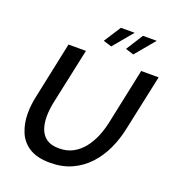

<svg xmlns="http://www.w3.org/2000/svg" viewBox="-161 -1039 1061 1169"><g transform="rotate(20 370.0 -455.0)"><path d="M296 5Q212 5 161.5 -26.5Q111 -58 88.5 -112.5Q66 -167 66 -233Q66 -288 80 -350L156 -710H269L192 -350Q181 -299 181 -253Q181 -208 194 -172.5Q207 -137 236.5 -116.5Q266 -96 317 -96Q369 -96 408 -117.5Q447 -139 475.5 -175.5Q504 -212 522.5 -257Q541 -302 551 -350L627 -710H740L663 -350Q648 -277 618 -213Q588 -149 542.5 -100Q497 -51 435.5 -23Q374 5 296 5ZM404 -788 350 -805 421 -915H510ZM547 -788 494 -805 564 -915H653Z"/></g></svg>

Font: Raleway SemiBold
Style: Italic
Weight: 600
Italic angle: -12°
Designer: Matt McInerney, Pablo Impallari, Rodrigo Fuenzalida
Foundry: Matt McInerney, Pablo Impallari, Rodrigo Fuenzalida
Version: Version 4.026